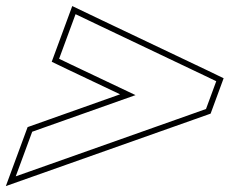

<svg xmlns="http://www.w3.org/2000/svg" viewBox="-32 -682 777 650"><path d="M205.5 -465 168.1 -483 223.8 -634 305.4 -595 662.7 -425 700.1 -407 665.4 -313 614.8 -295 131.7 -124 21.3 -85 77 -236 127.7 -254 426.8 -360ZM196.9 -447 374.5 -362.7 61.5 -251.7 -12.2 -52 621.5 -276.2 681 -297.3 725.1 -417.1 671.3 -443.1 314 -613 212.6 -661.5 143.1 -472.9Z"/></svg>

Font: Nordica Plus
Style: NordicaClassicRgOblOl
Weight: 500
Version: Version 1.01